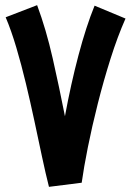

<svg xmlns="http://www.w3.org/2000/svg" viewBox="-20 -715 509 745"><path d="M170 10Q157 -41 143 -107Q129 -173 113.5 -245.5Q98 -318 80.5 -391Q63 -464 43.5 -530Q24 -596 2 -648L124 -695Q159 -601 184.5 -488.5Q210 -376 232 -264Q255 -389 284.5 -500.5Q314 -612 347 -693L467 -643Q436 -573 409 -487.5Q382 -402 359.5 -313Q337 -224 321 -144Q305 -64 297 -6Z"/></svg>

Font: Noto Sans Arabic ExtCond
Style: Bold
Weight: 700
Width: 2
Designer: Monotype Design Team, Nadine Chahine, Nizar Qandah and Khaled Hosny
Foundry: Monotype Imaging Inc.
Version: Version 2.012; ttfautohint (v1.8.4.7-5d5b)